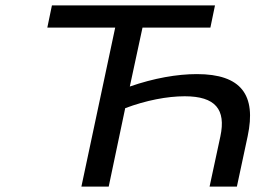

<svg xmlns="http://www.w3.org/2000/svg" viewBox="-20 -690 951 710"><path d="M775 -670H172L155 -588H406L281 0H382L443 -290C520 -319 599 -334 663 -334C777 -334 816 -285 795 -186L755 0H856L896 -187C928 -338 873 -416 708 -416C635 -416 549 -401 460 -370L507 -588H758Z"/></svg>

Font: LT Wave
Style: Italic
Weight: 400
Designer: Daniel Lyons
Version: Version 2.5 (Glyphs App)